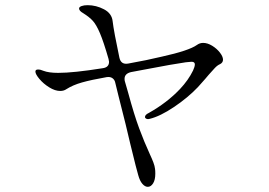

<svg xmlns="http://www.w3.org/2000/svg" viewBox="-20 -667 1040 743"><path d="M484 -111Q471 -169 438 -298L426 -347Q424 -357 417 -363Q410 -369 400 -369Q393 -369 390 -368Q333 -358 297.5 -348Q262 -338 237 -322Q227 -315 213 -315Q193 -315 170.5 -329Q148 -343 132.5 -361.5Q117 -380 117 -390Q117 -398 127 -398Q137 -398 148 -393Q169 -385 205 -385Q265 -385 377 -403Q402 -406 402 -428Q402 -431 400 -439Q381 -505 367 -538Q353 -571 339.5 -586Q326 -601 302 -616Q286 -625 286 -634Q286 -640 295.5 -643.5Q305 -647 319 -647Q352 -647 382.5 -631Q413 -615 416 -584Q418 -566 425 -528.5Q432 -491 442 -444Q448 -416 476 -421Q549 -434 607 -448Q711 -471 742 -493Q753 -501 766 -501Q783 -501 801 -490Q819 -479 831 -463.5Q843 -448 843 -436Q843 -425 832 -419Q822 -415 811.5 -404Q801 -393 788 -378Q781 -369 746 -330Q707 -289 653.5 -253Q600 -217 559 -207L553 -206Q548 -206 544.5 -208.5Q541 -211 541 -214Q541 -223 556 -230Q627 -270 677 -323Q709 -357 727 -394Q734 -409 734 -418Q734 -428 721 -428Q717 -428 699 -426Q655 -420 535 -397L487 -388Q462 -382 462 -362Q462 -356 463 -353L476 -308Q499 -223 518.5 -170.5Q538 -118 560 -70Q568 -53 573.5 -38.5Q579 -24 580 -13Q581 -7 581 5Q581 29 572.5 42.5Q564 56 552 56Q541 56 531 44.5Q521 33 515 11Q510 -4 484 -111Z"/></svg>

Font: Hina Mincho
Style: Regular
Weight: 400
Designer: satsuyako
Foundry: satsuyako
Version: Version 1.100